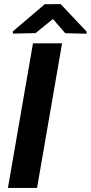

<svg xmlns="http://www.w3.org/2000/svg" viewBox="-20 -924 446 944"><path d="M278.3 -903.8 405.8 -768.6 406.2 -758.3 300.8 -760.7 240.2 -830.6 154.8 -761.2 43.5 -758.8V-770L200.2 -903.3ZM285.2 -710.9 162.1 0H19L142.1 -710.9Z"/></svg>

Font: Mardoto
Style: Bold Italic
Weight: 700
Italic angle: -12°
Designer: Christian Robertson, Vahan Hovhannisyan
Foundry: Google
Version: Version 1.000